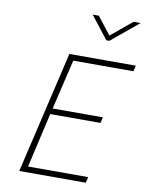

<svg xmlns="http://www.w3.org/2000/svg" viewBox="-99 -1001 824 1072"><g transform="rotate(10 312.5 -465.5)"><path d="M463 0 471 -33H130L201 -343H486L494 -376H209L276 -659H617L625 -692H248L86 0ZM570 -931 450 -832 373 -931H338L438 -803H455L610 -931Z"/></g></svg>

Font: RazerF5 Thin
Style: Italic
Weight: 250
Foundry: Razer Inc.
Version: Version 2